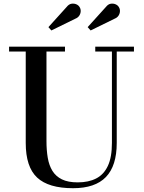

<svg xmlns="http://www.w3.org/2000/svg" viewBox="-20 -1002 780 1037"><path d="M703.5 -750V-723.5H610.5V-230Q610.5 -106.5 552.2 -46Q494 14.5 374.5 14.5Q242 14.5 180.5 -43Q119 -100.5 119 -230V-723.5H29V-750H331V-723.5H231V-240Q231 -190.5 238 -149.5Q245 -108.5 263.2 -79Q281.5 -49.5 314.5 -33.2Q347.5 -17 400 -17Q458 -17 499.2 -38Q540.5 -59 562.5 -105.8Q584.5 -152.5 584.5 -230V-723.5H494.5V-750ZM257.5 -837.5 241.5 -855.5 340.5 -965Q352 -979.5 366 -981.8Q380 -984 392.2 -978.8Q404.5 -973.5 410 -963.5Q416.5 -953.5 415.8 -940.5Q415 -927.5 407.8 -917Q400.5 -906.5 388 -901.5ZM469.5 -837.5 453.5 -855.5 552.5 -965Q564 -979.5 578 -981.8Q592 -984 604.2 -978.8Q616.5 -973.5 622 -963.5Q628.5 -953.5 627.8 -940.5Q627 -927.5 619.8 -917Q612.5 -906.5 600 -901.5Z"/></svg>

Font: Bodoni Moda 9pt Medium
Style: Regular
Weight: 500
Designer: Owen Earl
Foundry: indestructible type
Version: Version 2.005